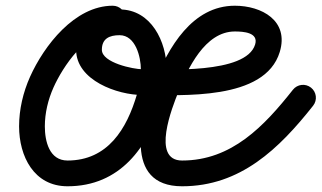

<svg xmlns="http://www.w3.org/2000/svg" viewBox="-20 -606 1124 671"><path d="M374 -586C241.1 -586 133.7 -446.3 84.9 -337.4C60.8 -283.4 46.7 -223.7 46.7 -164.5C46.7 -60.3 98.2 45 216 45C398.8 45 498.2 -90.4 545.2 -251.9C555.8 -288.1 562.3 -325.8 562.3 -363.6C562.3 -460 508.4 -573 398 -573C312.6 -573 246 -521.5 246 -432C246 -324.8 391.1 -274 477.6 -274C614.6 -274 905.8 -253.2 957.7 -424.4C990.9 -533.7 894.6 -586 800.7 -586C651.3 -586 568.3 -439.2 519.6 -317.7C471.8 -198.3 408.5 45 616.3 45C820.4 45 955.6 -86.4 1074.3 -236.6C1089.7 -256.1 1086.4 -284.4 1066.9 -299.8C1047.4 -315.2 1019.1 -311.9 1003.7 -292.4C903.4 -165.5 789.9 -45 616.3 -45C507.4 -45 582.5 -232.6 603.2 -284.3C635.7 -365.6 696 -496 800.7 -496C830.4 -496 884.4 -492.7 871.6 -450.5C839.9 -345.9 556.1 -364 477.6 -364C446.7 -364 336 -386.5 336 -432C336 -471 362.2 -483 398 -483C453.9 -483 472.3 -406.6 472.3 -363.6C472.3 -334.3 467 -305.1 458.8 -277.1C423.4 -155.4 356.4 -45 216 -45C152.2 -45 136.7 -112.5 136.7 -164.5C136.7 -211.1 148.1 -258.2 167.1 -300.6C199.6 -373.2 281.5 -496 374 -496C398.9 -496 419 -516.1 419 -541C419 -565.8 398.9 -586 374 -586Z"/></svg>

Font: FRB American Cursive Guidelines Arrows Black
Style: Bold Italic
Weight: 900
Italic angle: -25°
Version: Version 2.0;Modular Font Editor K font №1